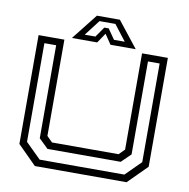

<svg xmlns="http://www.w3.org/2000/svg" viewBox="-91 -947 1022 1037"><g transform="rotate(10 419.5 -429.0)"><path d="M168 0 65 -103V-700H206.5V-172L237 -141.5H602L632.5 -172V-700H774V-103L671 0ZM187.5 -38.5H652L735.5 -121.5V-662.5H671.5V-152.5L620.5 -103H219L168 -152.5V-662.5H103.5V-121.5ZM357 -858H483L595 -716H456.5L420 -770L383.5 -716H245ZM376 -831.5 310 -745.5H368.5L407.5 -801.5H431.5L470.5 -745.5H529.5L463 -831.5Z"/></g></svg>

Font: Tourney Expanded
Style: Regular
Weight: 400
Width: 7
Designer: Tyler Finck
Foundry: Etcetera Type Co
Version: Version 1.010; ttfautohint (v1.8.3)